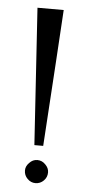

<svg xmlns="http://www.w3.org/2000/svg" viewBox="-47 -620 295 655"><g transform="rotate(5 100.0 -292.5)"><path d="M85 -123Q77.1 -240.2 54.7 -590.8Q77.1 -590.8 144.5 -590.8Q137.7 -473.6 115.2 -123Q107.4 -123 85 -123ZM99.6 -73.2Q116.2 -73.2 127.9 -60.5Q139.6 -48.8 139.6 -34.2Q139.6 -17.6 127.9 -5.9Q116.2 5.9 99.6 5.9Q84 5.9 72.3 -5.9Q60.5 -17.6 60.5 -34.2Q60.5 -48.8 72.3 -60.5Q84 -73.2 99.6 -73.2Z"/></g></svg>

Font: BSRU BANSOMDEJ
Style: Regular
Weight: 400
Designer: Wisit Potiwat
Version: Version 1.000;PS 002.000;hotconv 1.0.70;makeotf.lib2.5.58329